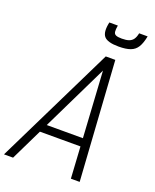

<svg xmlns="http://www.w3.org/2000/svg" viewBox="-199 -1110 979 1211"><g transform="rotate(20 290.0 -504.5)"><path d="M-20 0 372 -800H436L488 0H429L386 -710L41 0ZM114 -212 139 -266H442L444 -212ZM426 -886Q351 -886 328 -913.5Q305 -941 320 -1009H377Q372 -981 374 -966Q376 -951 389 -945.5Q402 -940 428 -940Q458 -940 476 -946.5Q494 -953 504.5 -968Q515 -983 520 -1009H577Q568 -962 551.5 -935Q535 -908 505 -897Q475 -886 426 -886Z"/></g></svg>

Font: Victor Mono Thin ExtraLight
Style: Italic
Weight: 250
Italic angle: -12°
Monospace: yes
Version: Version 1.561;gftools[0.9.30]